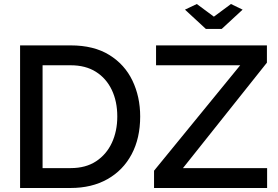

<svg xmlns="http://www.w3.org/2000/svg" viewBox="-20 -936 1385 956"><path d="M747 -86 1176 -611H757V-710H1309V-624L891 -99H1310V0H747ZM80 0V-710H332Q447 -710 524 -662.5Q601 -615 639.5 -534.5Q678 -454 678 -356Q678 -248 635.5 -168Q593 -88 515 -44Q437 0 332 0ZM564 -356Q564 -431 536.5 -488.5Q509 -546 457.5 -578.5Q406 -611 332 -611H192V-99H332Q407 -99 458.5 -133Q510 -167 537 -225Q564 -283 564 -356ZM960 -916 1045 -853 1130 -916 1188 -888 1084 -792H1005L901 -888Z"/></svg>

Font: Raleway Thin SemiBold
Style: Regular
Weight: 600
Version: Version 4.026